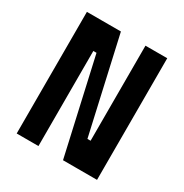

<svg xmlns="http://www.w3.org/2000/svg" viewBox="-161 -820 909 948"><g transform="rotate(30 293.0 -346.5)"><path d="M328.1 0 206.1 -542H152.8V-693.4H257.8L379.9 -151.4H412.6V0ZM64 0V-693.4H188V0ZM397.9 0V-693.4H522V0Z"/></g></svg>

Font: Cascadia Mono
Style: Regular
Weight: 400
Monospace: yes
Designer: Aaron Bell
Foundry: Saja Typeworks
Version: Version 2102.003